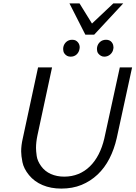

<svg xmlns="http://www.w3.org/2000/svg" viewBox="-20 -1095 794 1125"><path d="M339 10Q278 10 229.5 -10.5Q181 -31 150 -69Q119 -107 111.5 -145Q104 -183 104 -208Q104 -243 113 -282L203 -700H285L199 -300Q191 -261 191 -228Q191 -211 195 -181.5Q199 -152 221 -121.5Q243 -91 278 -75.5Q313 -60 356 -60Q401 -60 439 -75.5Q477 -91 507 -120.5Q537 -150 558 -191Q579 -232 591 -283L682 -700H754L664 -286Q649 -220 621 -165.5Q593 -111 551.5 -72Q510 -33 457.5 -11.5Q405 10 339 10ZM394 -763Q382 -763 373.5 -767.5Q365 -772 359 -779.5Q353 -787 351.5 -795Q350 -803 350 -808Q350 -814 351 -819Q355 -838 369 -850Q383 -862 403 -862Q415 -862 423 -858Q431 -854 437 -846.5Q443 -839 445 -831.5Q447 -824 447 -818Q447 -814 446 -809Q443 -789 429 -776Q415 -763 394 -763ZM591 -763Q580 -763 571.5 -768Q563 -773 557 -780Q551 -787 549.5 -795Q548 -803 548 -808Q548 -814 549 -819Q553 -838 567 -850Q581 -862 602 -862Q613 -862 621.5 -858Q630 -854 635.5 -846.5Q641 -839 643 -831.5Q645 -824 645 -818Q645 -814 644 -809Q641 -789 626 -776Q611 -763 591 -763ZM480 -892 387 -1075H446L519 -957L644 -1075H702L532 -892Z"/></svg>

Font: Isabella Sans
Style: Italic
Weight: 400
Italic angle: -12°
Designer: Christian Thalmann (Catharsis Fonts), Cristiano Sobral
Foundry: The Isabella Sans Project Authors
Version: Version 2.026; ttfautohint (v1.8.4.7-5d5b-dirty)